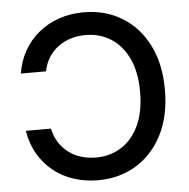

<svg xmlns="http://www.w3.org/2000/svg" viewBox="-53 -789 838 851"><g transform="rotate(-5 366.0 -363.5)"><path d="M350.1 -737.3Q445.3 -737.3 519.5 -692.4Q593.8 -647.5 636.5 -563.7Q679.2 -480 679.2 -364.3Q679.2 -248.5 636.5 -164.6Q593.8 -80.6 519.3 -35.4Q444.8 9.8 350.1 9.8Q292.5 9.8 241.7 -6.8Q190.9 -23.4 151.1 -55.4Q111.3 -87.4 85 -132.8Q58.6 -178.2 49.3 -236.3H161.1Q168.5 -201.7 185.5 -174.6Q202.6 -147.5 227.8 -128.7Q252.9 -109.9 283.7 -100.6Q314.5 -91.3 349.1 -91.3Q412.6 -91.3 462.4 -123Q512.2 -154.8 540.5 -215.8Q568.8 -276.9 568.8 -364.3Q568.8 -452.1 540.3 -512.7Q511.7 -573.2 462.2 -604.7Q412.6 -636.2 349.1 -636.2Q314.9 -636.2 283.9 -626.7Q252.9 -617.2 227.8 -598.6Q202.6 -580.1 185.5 -553.2Q168.5 -526.4 161.1 -491.2H49.3Q58.1 -545.9 83.3 -590.8Q108.4 -635.7 148.2 -668.7Q188 -701.7 239 -719.5Q290 -737.3 350.1 -737.3Z"/></g></svg>

Font: Inter 16pt Medium
Style: Regular
Weight: 500
Version: Version 4.001;git-66647c0bb